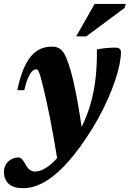

<svg xmlns="http://www.w3.org/2000/svg" viewBox="-77 -697 660 978"><path d="M46.5 -237.5H11Q23.5 -295.5 39.8 -337.5Q56 -379.5 77.5 -406.5Q99 -433.5 126.5 -446.5Q154 -459.5 188.5 -459.5Q209 -459.5 223.8 -451.2Q238.5 -443 249.8 -424Q261 -405 272 -372Q283.5 -340 295 -291Q306.5 -242 318.8 -174.8Q331 -107.5 343 -20L221 150Q208.5 73.5 197.8 12.5Q187 -48.5 177.5 -96.5Q168 -144.5 159.5 -183Q151 -221.5 143 -253.5Q133 -295 127 -314.2Q121 -333.5 116.8 -338.8Q112.5 -344 107.5 -344Q97.5 -344 87 -334Q76.5 -324 66.2 -301Q56 -278 46.5 -237.5ZM275 20 295 25.5Q327.5 -24.5 351 -76.8Q374.5 -129 389.2 -186Q404 -243 410.8 -307.2Q417.5 -371.5 416.5 -445Q433 -449 460.2 -451.8Q487.5 -454.5 510.5 -454.5Q525 -454.5 532 -449Q539 -443.5 539 -430.5Q539 -404.5 531.8 -368.2Q524.5 -332 509.8 -288.2Q495 -244.5 473.5 -195.2Q452 -146 423.5 -94Q395 -42 359.5 10Q301 97 246.5 152.5Q192 208 141 234.8Q90 261.5 41 261.5Q-10.5 261.5 -33.8 238.2Q-57 215 -57 179.5Q-57 146.5 -35.2 125.8Q-13.5 105 16.5 105Q25.5 105 34 113Q42.5 121 53 141Q63.5 160.5 76 168.8Q88.5 177 101 177Q125 177 154.2 159.8Q183.5 142.5 214.8 107.5Q246 72.5 275 20ZM311 -511.5 405 -677H563.5L557.5 -656.5L362 -511.5Z"/></svg>

Font: Newsreader 24pt ExtraBold
Style: Italic
Weight: 800
Italic angle: -17°
Designer: Hugues Gentile
Foundry: Production Type
Version: Version 1.003